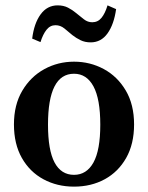

<svg xmlns="http://www.w3.org/2000/svg" viewBox="-20 -684 553 716"><path d="M256 12Q193 12 142 -15.5Q91 -43 61.5 -95Q32 -147 32 -220Q32 -293 63 -345.5Q94 -398 145 -426Q196 -454 256 -454Q316 -454 367 -426.5Q418 -399 449 -346.5Q480 -294 480 -220Q480 -147 450.5 -95Q421 -43 370.5 -15.5Q320 12 256 12ZM256 -32Q303 -32 328.5 -78Q354 -124 354 -219Q354 -315 328.5 -362Q303 -409 256 -409Q159 -409 159 -219Q159 -124 183.5 -78Q208 -32 256 -32ZM100 -540Q107 -597 131.5 -630.5Q156 -664 195 -664Q217 -664 233.5 -655.5Q250 -647 263 -636Q279 -623 293 -612Q307 -601 324 -601Q345 -601 358.5 -617.5Q372 -634 381 -664L413 -650Q405 -593 381 -559.5Q357 -526 318 -526Q297 -526 280.5 -534Q264 -542 250 -553Q235 -566 220 -578Q205 -590 187 -590Q167 -590 153.5 -573Q140 -556 131 -527Z"/></svg>

Font: Lisu Bosa ExtraBold
Style: Regular
Weight: 800
Designer: David Morse, Annie Olsen, Victor Gaultney, Frank Grießhammer (Latin)
Foundry: SIL International
Version: Version 2.000